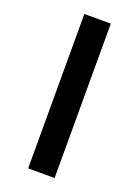

<svg xmlns="http://www.w3.org/2000/svg" viewBox="-136 -759 591 818"><g transform="rotate(20 160.0 -350.0)"><path d="M100 0V-700H220V0Z"/></g></svg>

Font: Golos Text Medium
Style: Regular
Weight: 500
Designer: A.Korolkova, Vitaly Kuzmin
Foundry: ParaType Ltd
Version: Version 2.004